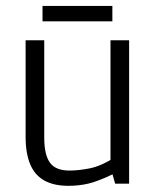

<svg xmlns="http://www.w3.org/2000/svg" viewBox="-20 -616 526 644"><path d="M209.5 7.3Q160.6 7.3 128.7 -10.5Q96.7 -28.3 81.3 -64.9Q65.9 -101.6 65.9 -157.2V-481H128.4V-154.8Q128.4 -96.7 147.5 -70.3Q166.5 -43.9 213.4 -43.9Q242.7 -43.9 280.8 -51.3Q318.8 -58.6 368.7 -90.3L350.6 -57.6V-481H413.1V0H366.2L357.4 -31.2Q308.6 -7.8 276.6 -0.2Q244.6 7.3 209.5 7.3ZM122.6 -544.4V-596.2H356.9V-544.4Z"/></svg>

Font: Anaheim
Style: Regular
Weight: 400
Designer: Vernon Adams
Foundry: Vernon Adams
Version: Version 2.001